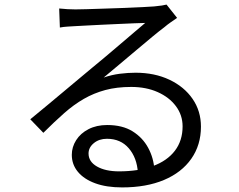

<svg xmlns="http://www.w3.org/2000/svg" viewBox="-20 -774 1040 837"><path d="M238 -737Q255 -735 274.5 -734Q294 -733 309 -733Q324 -733 358.5 -734Q393 -735 436.5 -736.5Q480 -738 523.5 -739.5Q567 -741 601.5 -743Q636 -745 652 -746Q674 -748 686 -750Q698 -752 706 -754L752 -696Q739 -687 724.5 -677Q710 -667 696 -655Q677 -641 645 -614.5Q613 -588 574.5 -555.5Q536 -523 499 -492Q462 -461 432 -436Q467 -448 502.5 -452.5Q538 -457 571 -457Q654 -457 718.5 -426.5Q783 -396 819.5 -343Q856 -290 856 -222Q856 -142 814 -82Q772 -22 695 10.5Q618 43 512 43Q444 43 395 25Q346 7 319.5 -25Q293 -57 293 -99Q293 -133 312 -163Q331 -193 366 -211Q401 -229 447 -229Q514 -229 558 -201.5Q602 -174 626 -129.5Q650 -85 653 -34L581 -22Q577 -86 541.5 -127.5Q506 -169 446 -169Q412 -169 389 -150Q366 -131 366 -105Q366 -69 403 -48Q440 -27 499 -27Q584 -27 646.5 -50Q709 -73 742.5 -117Q776 -161 776 -223Q776 -272 747 -311Q718 -350 667.5 -372.5Q617 -395 552 -395Q489 -395 439 -381.5Q389 -368 345.5 -343Q302 -318 259.5 -280.5Q217 -243 169 -195L112 -254Q143 -279 180.5 -310.5Q218 -342 256 -373.5Q294 -405 326.5 -432.5Q359 -460 381 -478Q402 -495 433.5 -521.5Q465 -548 499 -577Q533 -606 563.5 -632Q594 -658 613 -674Q597 -674 566 -672.5Q535 -671 497 -669.5Q459 -668 421.5 -666Q384 -664 353.5 -662.5Q323 -661 307 -660Q291 -659 274 -658Q257 -657 241 -654Z"/></svg>

Font: Noto Sans TC
Style: Regular
Weight: 400
Designer: Ryoko NISHIZUKA  (kana, bopomofo & ideographs); Paul D. Hunt (Latin, Greek & Cyrillic); Sandoll Communications , Soo-you
Foundry: Adobe
Version: Version 2.004-H2;hotconv 1.0.118;makeotfexe 2.5.65603